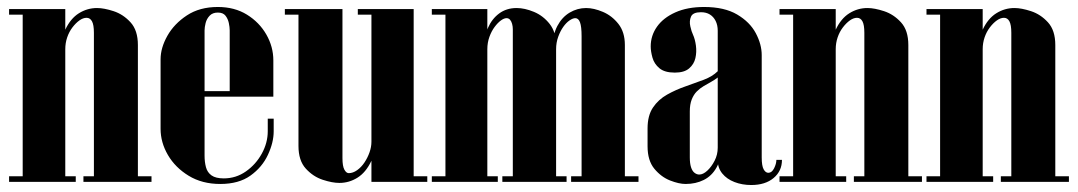

<svg xmlns="http://www.w3.org/2000/svg" viewBox="-20 -521 3089 550"><path d="M152 0V-352Q152 -404 167 -436Q182 -468 206 -483Q230 -498 258 -498Q278 -498 305.5 -489Q333 -480 354 -457Q375 -434 375 -392V0H249V-427Q249 -450 243.5 -460Q238 -470 228 -470Q218 -470 207.5 -462.5Q197 -455 187.5 -442.5Q178 -430 172.5 -414Q167 -398 167 -380V0ZM45 0V-495H167V0ZM167 0V-16H197V0ZM6 0V-16H45V0ZM6 -479V-495H45V-479ZM375 0V-16H414V0ZM219 0V-16H249V0Z M440 -351Q440 -384 459.5 -418.5Q479 -453 515.5 -477Q552 -501 604 -501Q652 -501 687.5 -479Q723 -457 743 -422Q763 -387 763 -348V-244H638V-434Q638 -443 635.5 -455Q633 -467 626 -476Q619 -485 604 -485Q589 -485 580.5 -476Q572 -467 569 -455Q566 -443 566 -434V-75Q566 -57 570 -42Q574 -27 586 -18.5Q598 -10 621 -10Q656 -10 684.5 -30Q713 -50 730 -81Q747 -112 747 -145V-181H764V-145Q764 -113 747.5 -77.5Q731 -42 697.5 -18Q664 6 611 6Q559 6 520.5 -17.5Q482 -41 461 -77Q440 -113 440 -152ZM489 -244V-260H763V-244Z M1059 -495V-143Q1059 -92 1043.5 -59.5Q1028 -27 1004 -12Q980 3 952 3Q932 3 904.5 -6Q877 -15 856 -38Q835 -61 835 -103V-495H961V-68Q961 -45 966.5 -35Q972 -25 979 -25Q991 -25 1003 -33.5Q1015 -42 1024 -55.5Q1033 -69 1038.5 -84.5Q1044 -100 1044 -115V-495ZM1165 -495V0H1044V-495ZM1044 -495V-479H1005V-495ZM1204 -16V0H1165V-16ZM835 -495V-479H796V-495Z M1366 0V-381Q1366 -414 1377.5 -440.5Q1389 -467 1410 -482.5Q1431 -498 1460 -498Q1483 -498 1509.5 -487Q1536 -476 1554.5 -452.5Q1573 -429 1573 -392V0H1449V-437Q1449 -445 1447 -452.5Q1445 -460 1441 -464.5Q1437 -469 1431 -469Q1424 -469 1415 -462.5Q1406 -456 1397 -444Q1388 -432 1382 -415.5Q1376 -399 1376 -380V0ZM1256 0V-495H1376V0ZM1376 0V-16H1406V0ZM1217 0V-16H1256V0ZM1217 -479V-495H1256V-479ZM1573 0V-16H1603V0ZM1419 0V-16H1449V0ZM1563 0V-384Q1563 -421 1576.5 -446.5Q1590 -472 1612 -485Q1634 -498 1659 -498Q1681 -498 1707 -487Q1733 -476 1751.5 -452.5Q1770 -429 1770 -392V0H1646V-417Q1646 -445 1641.5 -457Q1637 -469 1628 -469Q1621 -469 1611.5 -462.5Q1602 -456 1593.5 -444Q1585 -432 1579 -415.5Q1573 -399 1573 -380V0ZM1616 0V-16H1646V0ZM1770 0V-16H1809V0Z M1844 -388Q1844 -374 1849 -356Q1854 -338 1869 -325.5Q1884 -313 1913 -313Q1940 -313 1954 -325Q1968 -337 1972 -354.5Q1976 -372 1973.5 -390.5Q1971 -409 1965 -422Q1961 -430 1957.5 -445.5Q1954 -461 1959.5 -473.5Q1965 -486 1988 -486Q2003 -486 2013.5 -479.5Q2024 -473 2030 -461Q2036 -449 2036 -433V-62Q2036 -40 2049 -24Q2062 -8 2084 0.5Q2106 9 2132 9Q2172 9 2196 -11Q2220 -31 2220 -63H2204Q2204 -52 2197.5 -39Q2191 -26 2181 -26Q2173 -26 2167.5 -36Q2162 -46 2162 -70V-363Q2162 -394 2145 -426Q2128 -458 2091.5 -479.5Q2055 -501 1997 -501Q1949 -501 1914.5 -485.5Q1880 -470 1862 -444.5Q1844 -419 1844 -388ZM2036 -317Q2021 -302 1996 -292.5Q1971 -283 1943.5 -273.5Q1916 -264 1891 -250Q1866 -236 1850.5 -213Q1835 -190 1835 -153V-102Q1835 -61 1854.5 -37.5Q1874 -14 1899.5 -4Q1925 6 1944 6Q1973 6 1996 -5.5Q2019 -17 2032.5 -41Q2046 -65 2046 -100L2058 -59V-317ZM2036 -299V-98Q2036 -78 2027 -60.5Q2018 -43 2006 -32Q1994 -21 1983 -21Q1976 -21 1969.5 -26Q1963 -31 1959.5 -42Q1956 -53 1956 -70V-202Q1956 -222 1961.5 -236Q1967 -250 1976 -259Q1985 -268 1996 -274.5Q2007 -281 2017 -286.5Q2027 -292 2036 -299Z M2359 0V-352Q2359 -404 2374 -436Q2389 -468 2413 -483Q2437 -498 2465 -498Q2485 -498 2512.5 -489Q2540 -480 2561 -457Q2582 -434 2582 -392V0H2456V-427Q2456 -450 2450.5 -460Q2445 -470 2435 -470Q2425 -470 2414.5 -462.5Q2404 -455 2394.5 -442.5Q2385 -430 2379.5 -414Q2374 -398 2374 -380V0ZM2252 0V-495H2374V0ZM2374 0V-16H2404V0ZM2213 0V-16H2252V0ZM2213 -479V-495H2252V-479ZM2582 0V-16H2621V0ZM2426 0V-16H2456V0Z M2780 0V-352Q2780 -404 2795 -436Q2810 -468 2834 -483Q2858 -498 2886 -498Q2906 -498 2933.5 -489Q2961 -480 2982 -457Q3003 -434 3003 -392V0H2877V-427Q2877 -450 2871.5 -460Q2866 -470 2856 -470Q2846 -470 2835.5 -462.5Q2825 -455 2815.5 -442.5Q2806 -430 2800.5 -414Q2795 -398 2795 -380V0ZM2673 0V-495H2795V0ZM2795 0V-16H2825V0ZM2634 0V-16H2673V0ZM2634 -479V-495H2673V-479ZM3003 0V-16H3042V0ZM2847 0V-16H2877V0Z"/></svg>

Font: Emberly Black
Style: Regular
Weight: 900
Designer: Rajesh Rajput
Foundry: Rajesh Rajput
Version: Version 1.000